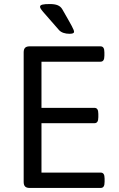

<svg xmlns="http://www.w3.org/2000/svg" viewBox="-20 -929 586 949"><path d="M226 -909C194 -909 178 -906 178 -896C178 -885 188 -876 272 -780C283 -768 302 -762 323 -762C339 -762 346 -765 346 -772C346 -782 334 -803 288 -883C277 -902 258 -909 226 -909ZM476 -700H127C106 -700 97 -691 97 -670V-30C97 -9 106 0 127 0H477C491 0 497 -9 497 -30V-46C497 -67 491 -76 477 -76H185V-320H446C460 -320 466 -329 466 -350V-366C466 -387 460 -396 446 -396H185V-624H476C490 -624 496 -633 496 -654V-670C496 -691 490 -700 476 -700Z"/></svg>

Font: Asap
Style: Regular
Weight: 400
Designer: Pablo Cosgaya
Foundry: Pablo Cosgaya
Version: Version 1.007;PS 001.007;hotconv 1.0.70;makeotf.lib2.5.58329